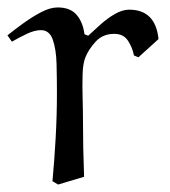

<svg xmlns="http://www.w3.org/2000/svg" viewBox="-20 -493 456 516"><path d="M406 -388 352 -339 340 -344Q336 -365 324 -383.5Q312 -402 287 -402Q256 -402 237 -381Q218 -360 210 -340Q203 -324 202 -294Q201 -264 202 -230.5Q203 -197 203 -170Q203 -95 206 -18L136 3L121 -6Q126 -59 129.5 -121Q133 -183 133 -243Q133 -282 132 -321Q131 -360 122 -386Q113 -412 90 -412Q73 -412 52 -402Q31 -392 12 -381L0 -398Q20 -414 43.5 -431Q67 -448 91 -460.5Q115 -473 135 -473Q169 -473 186 -453Q203 -433 207 -401L217 -397Q232 -411 250.5 -427.5Q269 -444 289 -455.5Q309 -467 327 -467Q398 -467 406 -388Z"/></svg>

Font: Aref Ruqaa Ink
Style: Regular
Weight: 400
Designer: Abdullah Aref
Version: Version 1.005